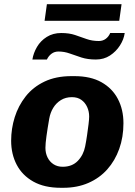

<svg xmlns="http://www.w3.org/2000/svg" viewBox="-20 -883 640 913"><path d="M269 10Q191 10 138.5 -19.5Q86 -49 59.5 -99.5Q33 -150 33 -214Q33 -271 50 -325.5Q67 -380 102 -424.5Q137 -469 191.5 -495Q246 -521 320 -521H334Q411 -521 462.5 -492Q514 -463 540.5 -412.5Q567 -362 567 -297Q567 -231 547 -175Q527 -119 490 -77.5Q453 -36 400 -13Q347 10 281 10ZM278 -90Q323 -90 350 -118Q377 -146 385 -187Q390 -212 394 -240Q398 -268 401 -292Q404 -316 404 -329Q404 -353 394.5 -374Q385 -395 367 -408Q349 -421 322 -421Q292 -421 269.5 -407Q247 -393 233 -370Q219 -347 214 -318Q206 -272 201 -236Q196 -200 196 -180Q196 -155 206 -134.5Q216 -114 234.5 -102Q253 -90 278 -90ZM192 -784 203 -863H558L547 -784ZM134 -600Q139 -631 156 -660Q173 -689 202.5 -707.5Q232 -726 271 -726Q309 -726 337 -716.5Q365 -707 391.5 -697.5Q418 -688 450 -688Q469 -688 483 -698.5Q497 -709 504 -726H573Q569 -696 550.5 -667Q532 -638 503 -619Q474 -600 436 -600Q397 -600 367.5 -609.5Q338 -619 312 -628.5Q286 -638 258 -638Q239 -638 225 -627.5Q211 -617 203 -600Z"/></svg>

Font: Chivo Mono Medium
Style: Bold Italic
Weight: 700
Italic angle: -8.05°
Monospace: yes
Version: Version 1.008